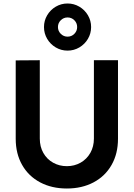

<svg xmlns="http://www.w3.org/2000/svg" viewBox="-20 -1065 766 1100"><path d="M232 -910Q232 -946.5 250.2 -977.5Q268.5 -1008.5 299.5 -1026.8Q330.5 -1045 367 -1045Q403.5 -1045 434.5 -1026.8Q465.5 -1008.5 483.8 -977.5Q502 -946.5 502 -910Q502 -873.5 483.8 -842.5Q465.5 -811.5 434.5 -793.2Q403.5 -775 367 -775Q330.5 -775 299.5 -793.2Q268.5 -811.5 250.2 -842.5Q232 -873.5 232 -910ZM422 -910Q422 -933 406 -949Q390 -965 367 -965Q344.5 -965 328.2 -949Q312 -933 312 -910Q312 -887.5 328.2 -871.2Q344.5 -855 367 -855Q390 -855 406 -871.2Q422 -887.5 422 -910ZM70 -270V-719L208 -720V-271Q208 -224.5 228.5 -188.5Q249 -152.5 284.5 -132.8Q320 -113 363 -113Q406.5 -113 442 -133.2Q477.5 -153.5 497.8 -189.5Q518 -225.5 518 -271V-720H656V-270Q656 -184.5 619.2 -120Q582.5 -55.5 516 -20.2Q449.5 15 363 15Q276.5 15 210 -20.2Q143.5 -55.5 106.8 -120Q70 -184.5 70 -270Z"/></svg>

Font: Hauora ExtraBold
Style: Regular
Weight: 800
Designer: Wayne Shih
Foundry: WCYS
Version: Version 1.001